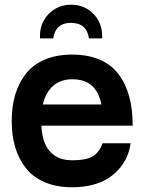

<svg xmlns="http://www.w3.org/2000/svg" viewBox="-20 -772 614 816"><path d="M287.1 -435.1Q238.3 -435.1 206.3 -407.5Q174.3 -379.9 162.1 -328.1H411.1Q399.9 -382.3 369.6 -408.7Q339.4 -435.1 287.1 -435.1ZM287.1 23.9Q220.7 23.9 170.7 2.7Q120.6 -18.6 90.3 -56.9Q60.1 -95.2 44.9 -145.5Q29.8 -195.8 29.8 -257.8Q29.8 -319.8 44.9 -370.1Q60.1 -420.4 90.3 -459Q120.6 -497.6 170.7 -518.8Q220.7 -540 287.1 -540Q353.5 -540 403.3 -518.6Q453.1 -497.1 483.6 -456.8Q514.2 -416.5 529.1 -361.8Q543.9 -307.1 543.9 -237.8H155.8Q159.2 -164.1 192.9 -127.4Q226.6 -90.8 287.1 -90.8Q343.3 -90.8 371.8 -106.2Q400.4 -121.6 416 -163.1H535.2Q531.2 -134.8 520.5 -108.6Q509.8 -82.5 489.5 -58.1Q469.2 -33.7 441.9 -15.6Q414.6 2.4 374.8 13.2Q335 23.9 287.1 23.9ZM282.2 -752Q338.4 -752 376.2 -713.9Q414.1 -675.8 414.1 -619.1V-608.9H357.9Q349.1 -674.8 280.8 -674.8Q216.3 -674.8 206.1 -608.9H149.9V-620.1Q149.9 -675.8 188.2 -713.9Q226.6 -752 282.2 -752Z"/></svg>

Font: Miedinger*
Style: Bold
Weight: 700
Version: Version 001.000